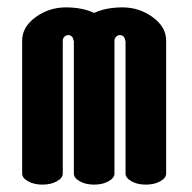

<svg xmlns="http://www.w3.org/2000/svg" viewBox="-20 -500 520 520"><path d="M235 -465Q267 -480 312 -480Q357 -480 393.5 -453.5Q430 -427 430 -390V-30Q430 -18 414 -9Q398 0 375 0Q352 0 336 -9Q320 -18 320 -30V-390H319Q319 -396 315 -400.5Q311 -405 305 -405Q299 -405 294.5 -400.5Q290 -396 290 -390V-30Q290 -18 274 -9Q258 0 235 0Q212 0 196 -9Q180 -18 180 -30V-390H179Q179 -396 175 -400.5Q171 -405 165 -405Q159 -405 154.5 -400.5Q150 -396 150 -390V-30Q150 -18 134 -9Q118 0 95 0Q72 0 56 -9Q40 -18 40 -30V-390Q40 -427 76.5 -453.5Q113 -480 158 -480Q203 -480 235 -465Z"/></svg>

Font: SOV_ThonBuri
Style: Book
Weight: 400
Version: Version 1.00